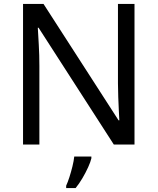

<svg xmlns="http://www.w3.org/2000/svg" viewBox="-20 -734 800 975"><path d="M663 0H558L176 -593H172Q174 -558 177 -506Q180 -454 180 -399V0H97V-714H201L582 -123H586Q585 -139 583.5 -171Q582 -203 580.5 -241Q579 -279 579 -311V-714H663ZM444 61V70Q440 88 427.5 115.5Q415 143 398.5 171Q382 199 364 221H316V209Q324 192 332.5 165.5Q341 139 348 110.5Q355 82 357 61Z"/></svg>

Font: Noto Sans IKEA
Style: Regular
Weight: 400
Designer: Monotype Design Team
Foundry: Monotype Imaging Inc.
Version: Version 2.001